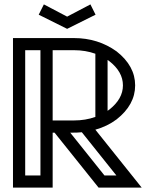

<svg xmlns="http://www.w3.org/2000/svg" viewBox="-20 -854 704 874"><path d="M164.1 -55.2V-625.5H94.7V-55.2ZM469.7 -349.6Q473.6 -352.1 477.5 -355Q539.6 -403.8 539.6 -465.3Q539.6 -527.3 477.5 -575.7Q473.6 -578.6 469.7 -581.1ZM414.1 -609.4Q369.1 -625.5 316.9 -625.5H219.7V-305.7H316.9Q369.1 -305.7 414.1 -321.8ZM509.8 -55.2 352.5 -252Q335 -250 299.8 -250L455.6 -55.2ZM625 0H428.7L228.5 -250H219.7V0H39.1V-680.7H316.9Q426.3 -680.7 510.7 -620.1Q595.2 -553.7 595.2 -465.3Q595.2 -377 510.7 -310.5Q468.3 -278.8 414.1 -263.7ZM285.6 -722.7 156.2 -787.1 179.7 -834 285.6 -778.3 391.6 -834 415 -787.1Z"/></svg>

Font: X Company
Style: Regular
Weight: 400
Designer: GGBotNet
Foundry: GGBotNet
Version: 0.90